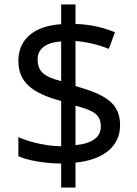

<svg xmlns="http://www.w3.org/2000/svg" viewBox="-20 -779 612 857"><path d="M253 -49V58H317V-53C444 -66 516 -127 516 -220C516 -320 449 -357 317 -395V-596C370 -592 423 -578 466 -561L493 -635C445 -655 388 -670 317 -672V-759H253V-671C136 -664 62 -606 62 -508C62 -413 121 -364 253 -328V-126C185 -127 107 -146 62 -167V-82C105 -62 179 -50 253 -49ZM253 -594V-417C173 -437 148 -462 148 -515C148 -559 181 -589 253 -594ZM317 -131V-307C404 -285 430 -264 430 -214C430 -169 395 -139 317 -131Z"/></svg>

Font: Noto Sans Brahmi
Style: Regular
Weight: 400
Designer: Monotype Design Team
Foundry: Monotype Imaging Inc.
Version: Version 2.004